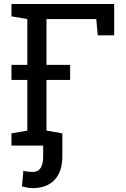

<svg xmlns="http://www.w3.org/2000/svg" viewBox="-20 -731 634 964"><path d="M37.6 0V-61.5L117.2 -75.2V-635.3L37.6 -648.9V-710.9H553.2V-553.7H470.7L463.4 -635.3H213.4V-75.2L293 -61.5V0ZM37.6 -329.6V-405.3H332V-329.6ZM144.5 213.4Q130.4 213.4 118.2 211.2Q106 209 90.3 204.6L97.2 126.5Q104 128.9 119.6 130.6Q135.3 132.3 144.5 132.3Q196.8 132.3 196.8 54.2V-34.2H293V54.2Q293 130.4 254.2 171.9Q215.3 213.4 144.5 213.4Z"/></svg>

Font: Roboto Slab
Style: Regular
Weight: 400
Designer: Google
Version: Version 2.000; ttfautohint (v1.8.1.43-b0c9)